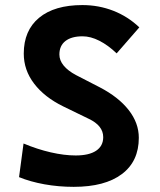

<svg xmlns="http://www.w3.org/2000/svg" viewBox="-20 -723 626 753"><path d="M269 9.8Q210 9.8 154.3 -0.2Q98.6 -10.3 54.7 -28.3L72.3 -160.2Q126 -137.7 179 -125.5Q231.9 -113.3 276.9 -113.3Q329.1 -113.3 356.9 -131.8Q384.8 -150.4 384.8 -185.1Q384.8 -230.5 327.6 -257.3L228 -305.7Q154.3 -341.8 113.8 -395Q73.2 -448.2 73.2 -512.7Q73.2 -603.5 133.3 -653.3Q193.4 -703.1 303.2 -703.1Q367.2 -703.1 424.6 -680.7Q481.9 -658.2 526.4 -615.7L437.5 -513.7Q403.8 -545.9 369.6 -563.2Q335.4 -580.6 303.7 -580.6Q260.7 -580.6 236.8 -562.3Q212.9 -543.9 212.9 -509.3Q212.9 -486.3 229.7 -465.8Q246.6 -445.3 277.8 -428.7L371.6 -380.4Q444.8 -342.3 484.6 -291.5Q524.4 -240.7 524.4 -182.6Q524.4 -90.3 458 -40.3Q391.6 9.8 269 9.8Z"/></svg>

Font: Cascadia Code PL
Style: Regular
Weight: 400
Monospace: yes
Designer: Aaron Bell
Foundry: Saja Typeworks
Version: Version 2102.003